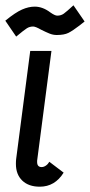

<svg xmlns="http://www.w3.org/2000/svg" viewBox="-31 -693 339 724"><path d="M109 -82Q109 -63 126 -63Q134 -63 142 -68.5Q150 -74 155 -83L209 -42Q176 11 119 11Q77 11 53 -12Q29 -35 29 -75Q29 -87 30 -94L83 -501H163L109 -87ZM100 -668Q130 -668 159 -646Q176 -634 185 -634Q199 -634 209.5 -641.5Q220 -649 246 -673L288 -612L269 -597Q243 -577 227 -569Q211 -561 183 -561Q169 -561 155.5 -566.5Q142 -572 124 -581Q103 -593 94 -593Q81 -593 70.5 -586.5Q60 -580 30 -555L-11 -615Q27 -646 52 -657Q77 -668 100 -668Z"/></svg>

Font: Bellota Text
Style: Bold Italic
Weight: 700
Italic angle: -7.5°
Designer: Kemie Guaida
Foundry: Kemie Guaida
Version: Version 4.001